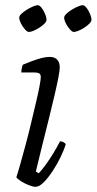

<svg xmlns="http://www.w3.org/2000/svg" viewBox="-20 -719 372 739"><path d="M117 0Q107 0 90.5 -6.5Q74 -13 60 -22Q46 -31 43 -37Q49 -55 58 -87Q67 -119 78 -159.5Q89 -200 99 -242.5Q109 -285 118 -322.5Q127 -360 132 -386.5Q137 -413 137 -422Q137 -433 131 -436.5Q125 -440 114 -440H62Q62 -448 64 -457Q66 -466 68 -470Q85 -477 103.5 -484Q122 -491 139.5 -495.5Q157 -500 171 -500Q190 -500 200 -489.5Q210 -479 210 -459Q210 -448 204.5 -419.5Q199 -391 189.5 -350.5Q180 -310 168 -261.5Q156 -213 143 -161.5Q130 -110 118 -59L129 -52Q139 -62 154.5 -83Q170 -104 185.5 -129.5Q201 -155 211 -175Q219 -175 225 -171.5Q231 -168 233 -164Q227 -143 213.5 -115Q200 -87 182.5 -60.5Q165 -34 148 -17Q131 0 117 0ZM264 -596Q258 -596 249 -606Q240 -616 233.5 -629Q227 -642 227 -651Q227 -658 235.5 -666Q244 -674 256 -681.5Q268 -689 280 -694Q292 -699 298 -699Q305 -699 313 -689Q321 -679 326.5 -665.5Q332 -652 332 -643Q332 -636 324 -628Q316 -620 304.5 -612.5Q293 -605 281.5 -600.5Q270 -596 264 -596ZM91 -596Q85 -596 76 -606Q67 -616 60.5 -629Q54 -642 54 -651Q54 -658 62.5 -666Q71 -674 83 -681.5Q95 -689 107 -694Q119 -699 125 -699Q132 -699 140 -689Q148 -679 153.5 -665.5Q159 -652 159 -643Q159 -636 151 -628Q143 -620 131.5 -612.5Q120 -605 109 -600.5Q98 -596 91 -596Z"/></svg>

Font: Texturina 12pt Thin
Style: Italic
Weight: 250
Italic angle: -11°
Designer: Guillermo Torres Carreño
Foundry: Omnibus-Type
Version: Version 1.002